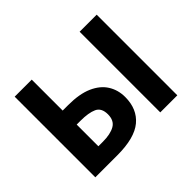

<svg xmlns="http://www.w3.org/2000/svg" viewBox="-148 -958 1202 1202"><g transform="rotate(-45 453.0 -357.0)"><path d="M90 0V-714H241V-440H290Q389 -440 452.5 -412Q516 -384 547 -335Q578 -286 578 -223Q578 -117 508 -58.5Q438 0 285 0ZM665 0V-714H816V0ZM241 -124H281Q348 -124 386.5 -146Q425 -168 425 -223Q425 -280 385.5 -298Q346 -316 274 -316H241Z"/></g></svg>

Font: Noto Sans
Style: Bold
Weight: 700
Designer: Monotype Design Team
Foundry: Monotype Imaging Inc.
Version: Version 2.000;GOOG;noto-source:20170915:90ef993387c0; ttfaut